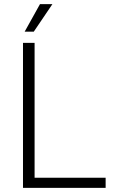

<svg xmlns="http://www.w3.org/2000/svg" viewBox="-20 -907 566 927"><path d="M91 -700H147V-49H490V0H91ZM173 -887H233L143 -754H99Z"/></svg>

Font: Sarabun ExtraLight
Style: Regular
Weight: 275
Designer: Suppakit Chalermlarp | Katatrad Co.,Ltd.
Foundry: Cadson Demak Co.,Ltd.
Version: Version 1.000; ttfautohint (v1.6)